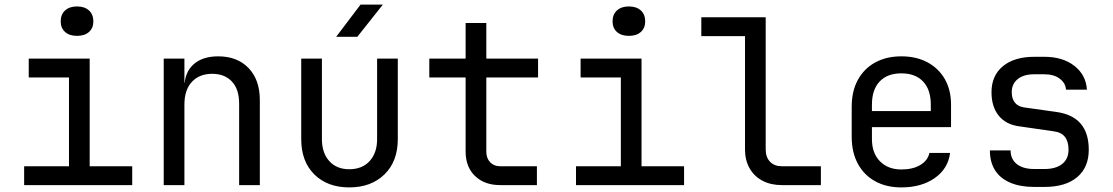

<svg xmlns="http://www.w3.org/2000/svg" viewBox="-20 -805 4840 835"><path d="M85 0V-82H280V-468H105V-550H370V-82H555V0ZM315 -649Q282 -649 263 -666Q244 -683 244 -712Q244 -742 263 -759.5Q282 -777 315 -777Q348 -777 367 -759.5Q386 -742 386 -712Q386 -683 367 -666Q348 -649 315 -649Z M692 0V-550H782V-445H801L782 -424Q782 -489 821 -524.5Q860 -560 929 -560Q1012 -560 1061 -509Q1110 -458 1110 -370V0H1020V-354Q1020 -417 988.5 -450.5Q957 -484 903 -484Q847 -484 814.5 -449Q782 -414 782 -350V0Z M1499 10Q1404 10 1347 -46.5Q1290 -103 1290 -200V-550H1380V-200Q1380 -140 1412 -104.5Q1444 -69 1499 -69Q1555 -69 1587.5 -104.5Q1620 -140 1620 -200V-550H1710V-200Q1710 -103 1652 -46.5Q1594 10 1499 10ZM1442 -645 1548 -785H1645L1534 -645Z M2155 0Q2087 0 2046 -39.5Q2005 -79 2005 -145V-468H1847V-550H2005V-705H2095V-550H2320V-468H2095V-145Q2095 -117 2111.5 -99.5Q2128 -82 2155 -82H2315V0Z M2485 0V-82H2680V-468H2505V-550H2770V-82H2955V0ZM2715 -649Q2682 -649 2663 -666Q2644 -683 2644 -712Q2644 -742 2663 -759.5Q2682 -777 2715 -777Q2748 -777 2767 -759.5Q2786 -742 2786 -712Q2786 -683 2767 -666Q2748 -649 2715 -649Z M3380 0Q3332 0 3296 -19Q3260 -38 3240 -73Q3220 -108 3220 -155V-648H3030V-730H3310V-155Q3310 -121 3329 -101.5Q3348 -82 3380 -82H3550V0Z M3900 10Q3835 10 3786.5 -16.5Q3738 -43 3711 -92.5Q3684 -142 3684 -210V-340Q3684 -409 3711 -458Q3738 -507 3786.5 -533.5Q3835 -560 3900 -560Q3965 -560 4013.5 -534Q4062 -508 4089 -461Q4116 -414 4116 -350V-252H3772V-200Q3772 -139 3807 -103.5Q3842 -68 3900 -68Q3950 -68 3982.5 -87.5Q4015 -107 4022 -140H4112Q4103 -71 4045 -30.5Q3987 10 3900 10ZM4028 -313V-350Q4028 -415 3994.5 -450.5Q3961 -486 3900 -486Q3839 -486 3805.5 -450.5Q3772 -415 3772 -350V-322H4035Z M4478 8Q4417 8 4373.5 -10.5Q4330 -29 4307.5 -64.5Q4285 -100 4285 -151H4375Q4375 -113 4402 -91.5Q4429 -70 4478 -70H4522Q4572 -70 4599.5 -92Q4627 -114 4627 -154Q4627 -190 4611 -210Q4595 -230 4562 -234L4410 -256Q4354 -264 4323 -302.5Q4292 -341 4292 -404Q4292 -476 4341.5 -517Q4391 -558 4478 -558H4522Q4602 -558 4652.5 -518.5Q4703 -479 4707 -415H4616Q4614 -444 4588.5 -463Q4563 -482 4522 -482H4478Q4432 -482 4406 -461Q4380 -440 4380 -404Q4380 -376 4393.5 -359Q4407 -342 4433 -338L4575 -318Q4645 -308 4680 -267Q4715 -226 4715 -154Q4715 -77 4664.5 -34.5Q4614 8 4522 8Z"/></svg>

Font: JetBrains Mono
Style: Regular
Weight: 400
Monospace: yes
Designer: Philipp Nurullin, Konstantin Bulenkov
Foundry: JetBrains
Version: Version 2.305